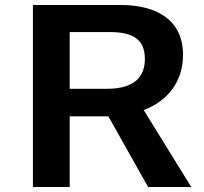

<svg xmlns="http://www.w3.org/2000/svg" viewBox="-20 -750 818 770"><path d="M259.5 0V-283.5H408H414.5L574 0H747L556.5 -308.5C657 -347 714 -427 714 -530C714 -668.5 610.5 -730 463 -730H112V0ZM259.5 -394V-621.5H419C512 -621.5 561 -593 561 -513.5C561 -445 522 -394 410.5 -394Z"/></svg>

Font: Monaspace Neon Wide
Style: Bold
Weight: 700
Width: 7
Designer: Riley Cran & the Lettermatic Team
Foundry: Lettermatic
Version: Version 1.000 (Monaspace Neon)